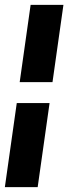

<svg xmlns="http://www.w3.org/2000/svg" viewBox="-23 -605 281 790"><path d="M-3 165 46 -181H181L132 165ZM58 -267 103 -585H238L193 -267Z"/></svg>

Font: Alumni Sans Thin Black
Style: Italic
Weight: 900
Italic angle: -8°
Version: Version 1.016